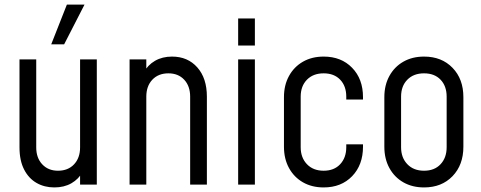

<svg xmlns="http://www.w3.org/2000/svg" viewBox="-20 -800 2084 832"><path d="M215.6 12.2Q172.6 12.2 138.4 -7.3Q104.2 -26.9 84.4 -65.6Q64.5 -104.2 64.5 -161.2V-542.5H137V-161.2Q137 -115.9 162.9 -88.1Q188.9 -60.2 231.2 -60.2Q275.1 -60.2 301.1 -88.1Q327 -115.9 327 -161.2V-542.5H399.5V0H327V-72L339.2 -56.5Q320.8 -23.8 289.4 -5.8Q258 12.2 215.6 12.2ZM202 -608 269.8 -780H346.2L258 -608Z M541.5 0V-542.5H614V-469.8L601.5 -484.2Q620.2 -518.4 651.9 -536.6Q683.6 -554.8 725.4 -554.8Q793.5 -554.8 835 -507.9Q876.5 -461.1 876.5 -381.2V0H804V-381.2Q804 -427 778.2 -454.6Q752.5 -482.2 709.8 -482.2Q666.2 -482.2 640.1 -454.6Q614 -427 614 -381.2V0Z M1012 0V-542.5H1084.5V0ZM1012 -602.8V-720H1084.5V-602.8Z M1382.5 12.2Q1331.6 12.2 1292.9 -9.9Q1254.2 -32 1232.4 -71.8Q1210.5 -111.6 1210.5 -164.5V-378.8Q1210.5 -431.2 1232.4 -470.9Q1254.2 -510.6 1292.9 -532.7Q1331.6 -554.8 1382.5 -554.8Q1458.9 -554.8 1505.9 -506.2Q1553 -457.8 1553 -378.8V-368.8H1480.5V-381.2Q1480.5 -427 1454.2 -454.6Q1427.9 -482.2 1382.5 -482.2Q1337.1 -482.2 1310.1 -454.6Q1283 -427 1283 -381.2V-162Q1283 -116.7 1310.1 -88.5Q1337.1 -60.2 1382.5 -60.2Q1427.9 -60.2 1454.2 -88.5Q1480.5 -116.7 1480.5 -162V-174.5H1553V-164.5Q1553 -85.3 1505.9 -36.5Q1458.9 12.2 1382.5 12.2Z M1817.5 12.2Q1766.6 12.2 1727.9 -9.9Q1689.2 -32 1667.4 -71.8Q1645.5 -111.6 1645.5 -164.5V-378.8Q1645.5 -431.2 1667.4 -470.9Q1689.2 -510.6 1727.9 -532.7Q1766.6 -554.8 1817.5 -554.8Q1893.9 -554.8 1940.9 -506.2Q1988 -457.8 1988 -378.8V-164.5Q1988 -85.3 1940.9 -36.5Q1893.9 12.2 1817.5 12.2ZM1817.5 -60.2Q1862.9 -60.2 1889.2 -88.5Q1915.5 -116.7 1915.5 -162V-381.2Q1915.5 -427 1889.2 -454.6Q1862.9 -482.2 1817.5 -482.2Q1772.1 -482.2 1745.1 -454.6Q1718 -427 1718 -381.2V-162Q1718 -116.7 1745.1 -88.5Q1772.1 -60.2 1817.5 -60.2Z"/></svg>

Font: Mohave Light
Style: Regular
Weight: 300
Designer: Gumpita Rahayu
Foundry: Tokotype
Version: Version 2.003